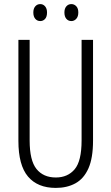

<svg xmlns="http://www.w3.org/2000/svg" viewBox="-20 -909 544 939"><path d="M435 -221Q435 -136 412.5 -85.5Q390 -35 349 -12.5Q308 10 253 10Q164 10 117 -45.5Q70 -101 70 -220V-714H125V-222Q125 -124 158.5 -82.5Q192 -41 253 -41Q311 -41 345 -81Q379 -121 379 -222V-714H435ZM143 -848Q143 -867 152.5 -878Q162 -889 177 -889Q191 -889 200.5 -878Q210 -867 210 -848Q210 -827 200.5 -816.5Q191 -806 177 -806Q162 -806 152.5 -817Q143 -828 143 -848ZM295 -848Q295 -867 304.5 -878Q314 -889 329 -889Q343 -889 353 -878.5Q363 -868 363 -848Q363 -828 353 -817Q343 -806 329 -806Q314 -806 304.5 -817Q295 -828 295 -848Z"/></svg>

Font: Noto Sans Hebrew ExtraCondensed Light
Style: Regular
Weight: 300
Width: 2
Designer: Monotype Design Team
Foundry: Monotype Imaging Inc.
Version: Version 2.004; ttfautohint (v1.8.4.7-5d5b)